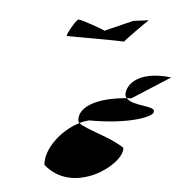

<svg xmlns="http://www.w3.org/2000/svg" viewBox="-76 -881 810 814"><g transform="rotate(-10 329.5 -474.5)"><path d="M65 -224C164 -74 396 -166 407 -237C362 -291 262 -343 242 -373C161 -357 75 -291 65 -224ZM253 -746C253 -745 476 -686 488 -680C493 -686 599 -748 607 -751L542 -760L414 -740C411 -746 322 -806 314 -806C304 -806 252 -754 253 -746ZM239 -384C239 -381 239 -377 242 -373C255 -376 271 -377 284 -377C446 -332 558 -344 561 -366C572 -391 476 -403 458 -442C326 -466 247 -439 239 -384ZM488 -680C489 -680 488 -680 488 -680ZM455 -458C454 -452 455 -447 458 -442C465 -441 470 -439 477 -438L659 -496C513 -553 460 -488 455 -458ZM607 -751H608Z"/></g></svg>

Font: Ampere
Style: SCExtIta
Weight: 400
Version: Version 1